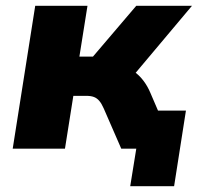

<svg xmlns="http://www.w3.org/2000/svg" viewBox="-20 -515 706 665"><path d="M431 130 452 0H409L430 -132H624L583 130ZM24 0 102 -495H283L255 -319H302L452 -495H645L429 -238L397 -285Q422 -282 441.5 -269Q461 -256 476 -236.5Q491 -217 501 -193L584 0H400L339 -140Q332 -156 324 -165.5Q316 -175 305.5 -179Q295 -183 280 -183H234L205 0Z"/></svg>

Font: Nunito Sans 11pt Black
Style: Italic
Weight: 900
Italic angle: -9°
Version: Version 3.101;gftools[0.9.27]